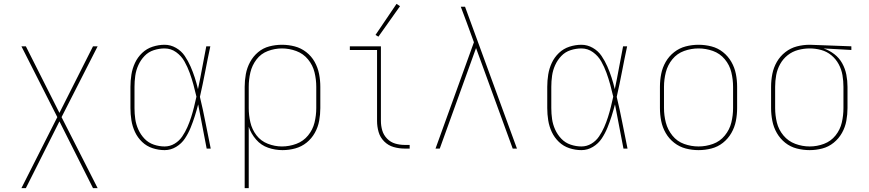

<svg xmlns="http://www.w3.org/2000/svg" viewBox="-20 -770 4504 995"><path d="M91 205H114L288 -141L462 205H486L299 -163L486 -530H462L288 -185L114 -530H91L277 -163Z M833 8Q865 8 893 -9Q921 -26 938.5 -52.5Q956 -79 968 -108.5Q980 -138 989.5 -168Q999 -198 1007 -229Q1018 -172 1029 -114.5Q1040 -57 1051 0H1072Q1058 -67 1045 -134.5Q1032 -202 1016 -268Q1031 -334 1043.5 -399.5Q1056 -465 1070 -530H1049Q1038 -475 1028 -419.5Q1018 -364 1006 -308Q999 -338 989.5 -367.5Q980 -397 967.5 -425.5Q955 -454 937.5 -480Q920 -506 892 -522Q864 -538 833 -538Q802 -538 771 -528Q740 -518 716.5 -495.5Q693 -473 679.5 -444Q666 -415 661 -383.5Q656 -352 656 -320V-210Q656 -178 661 -146.5Q666 -115 679.5 -86Q693 -57 716.5 -34.5Q740 -12 771 -2Q802 8 833 8ZM833 -11Q805 -11 777 -20.5Q749 -30 729 -51Q709 -72 697 -98.5Q685 -125 681 -153Q677 -181 677 -210V-320Q677 -349 681 -377.5Q685 -406 697 -432.5Q709 -459 729 -480Q749 -501 777 -510Q805 -519 833 -519Q866 -519 893 -499.5Q920 -480 936 -451.5Q952 -423 963 -392.5Q974 -362 982.5 -331Q991 -300 998 -269Q992 -242 985.5 -215.5Q979 -189 970.5 -162.5Q962 -136 951 -111Q940 -86 924.5 -63Q909 -40 885 -25.5Q861 -11 833 -11Z M1248 205H1269V-113Q1281 -77 1307 -47Q1333 -17 1369.5 -4.5Q1406 8 1444 8Q1478 8 1510.5 -1Q1543 -10 1569 -31Q1595 -52 1611.5 -81.5Q1628 -111 1634 -144Q1640 -177 1640 -210V-320Q1640 -354 1633.5 -387Q1627 -420 1610.5 -449.5Q1594 -479 1567 -500Q1540 -521 1507.5 -529.5Q1475 -538 1441 -538Q1408 -538 1375.5 -529.5Q1343 -521 1317.5 -499.5Q1292 -478 1276 -448.5Q1260 -419 1254 -386Q1248 -353 1248 -320ZM1441 -11Q1404 -11 1368 -25Q1332 -39 1309 -69Q1286 -99 1277.5 -136Q1269 -173 1269 -210V-320Q1269 -358 1277.5 -394.5Q1286 -431 1309 -461.5Q1332 -492 1368 -505.5Q1404 -519 1441 -519Q1479 -519 1515.5 -505.5Q1552 -492 1576.5 -462Q1601 -432 1610 -395Q1619 -358 1619 -320V-210Q1619 -172 1610 -135Q1601 -98 1576.5 -68Q1552 -38 1515.5 -24.5Q1479 -11 1441 -11Z M2077 0H2103V-19H2077Q2052 -19 2028 -26Q2004 -33 1986 -51.5Q1968 -70 1961 -94Q1954 -118 1954 -143V-530H1793V-511H1934V-143Q1934 -114 1942 -86Q1950 -58 1971 -37Q1992 -16 2020 -8Q2048 0 2077 0ZM1941 -580 2053 -738 2035 -750 1926 -589Z M2237 0H2259L2447 -521L2637 0H2659L2390 -735H2368Q2376 -715 2383 -695Q2390 -675 2398 -655L2436 -551Z M2993 8Q3025 8 3053 -9Q3081 -26 3098.5 -52.5Q3116 -79 3128 -108.5Q3140 -138 3149.5 -168Q3159 -198 3167 -229Q3178 -172 3189 -114.5Q3200 -57 3211 0H3232Q3218 -67 3205 -134.5Q3192 -202 3176 -268Q3191 -334 3203.5 -399.5Q3216 -465 3230 -530H3209Q3198 -475 3188 -419.5Q3178 -364 3166 -308Q3159 -338 3149.5 -367.5Q3140 -397 3127.5 -425.5Q3115 -454 3097.5 -480Q3080 -506 3052 -522Q3024 -538 2993 -538Q2962 -538 2931 -528Q2900 -518 2876.5 -495.5Q2853 -473 2839.5 -444Q2826 -415 2821 -383.5Q2816 -352 2816 -320V-210Q2816 -178 2821 -146.5Q2826 -115 2839.5 -86Q2853 -57 2876.5 -34.5Q2900 -12 2931 -2Q2962 8 2993 8ZM2993 -11Q2965 -11 2937 -20.5Q2909 -30 2889 -51Q2869 -72 2857 -98.5Q2845 -125 2841 -153Q2837 -181 2837 -210V-320Q2837 -349 2841 -377.5Q2845 -406 2857 -432.5Q2869 -459 2889 -480Q2909 -501 2937 -510Q2965 -519 2993 -519Q3026 -519 3053 -499.5Q3080 -480 3096 -451.5Q3112 -423 3123 -392.5Q3134 -362 3142.5 -331Q3151 -300 3158 -269Q3152 -242 3145.5 -215.5Q3139 -189 3130.5 -162.5Q3122 -136 3111 -111Q3100 -86 3084.5 -63Q3069 -40 3045 -25.5Q3021 -11 2993 -11Z M3600 8Q3634 8 3667 -0.5Q3700 -9 3726.5 -30Q3753 -51 3770 -80.5Q3787 -110 3793.5 -143Q3800 -176 3800 -210V-320Q3800 -354 3793.5 -387Q3787 -420 3770 -449.5Q3753 -479 3726.5 -500Q3700 -521 3667 -529.5Q3634 -538 3600 -538Q3566 -538 3533.5 -529.5Q3501 -521 3474 -500Q3447 -479 3430 -449.5Q3413 -420 3406.5 -387Q3400 -354 3400 -320V-210Q3400 -176 3406.5 -143Q3413 -110 3430 -80.5Q3447 -51 3474 -30Q3501 -9 3533.5 -0.5Q3566 8 3600 8ZM3600 -11Q3562 -11 3525.5 -24Q3489 -37 3464.5 -67.5Q3440 -98 3430.5 -135Q3421 -172 3421 -210V-320Q3421 -358 3430.5 -395.5Q3440 -433 3464.5 -463Q3489 -493 3525.5 -506Q3562 -519 3600 -519Q3638 -519 3674.5 -506Q3711 -493 3736 -463Q3761 -433 3770 -395.5Q3779 -358 3779 -320V-210Q3779 -172 3770 -135Q3761 -98 3736 -67.5Q3711 -37 3674.5 -24Q3638 -11 3600 -11Z M4176 8Q4209 8 4241.5 -0.5Q4274 -9 4300.5 -30.5Q4327 -52 4343.5 -81.5Q4360 -111 4366 -144Q4372 -177 4372 -210V-320Q4372 -352 4366 -383Q4360 -414 4344.5 -442Q4329 -470 4303.5 -489.5Q4278 -509 4248 -519L4392 -511V-530L4177 -538H4176Q4142 -538 4109.5 -529.5Q4077 -521 4050 -500Q4023 -479 4006 -449.5Q3989 -420 3982.5 -387Q3976 -354 3976 -320V-210Q3976 -177 3982.5 -143.5Q3989 -110 4006 -80.5Q4023 -51 4049.5 -30Q4076 -9 4109 -0.5Q4142 8 4176 8ZM4176 -11Q4138 -11 4101.5 -24.5Q4065 -38 4040 -68Q4015 -98 4006 -135Q3997 -172 3997 -210V-320Q3997 -351 4002.5 -381Q4008 -411 4023 -438Q4038 -465 4062 -484Q4086 -503 4116 -511Q4146 -519 4176 -519Q4206 -519 4235.5 -511Q4265 -503 4288.5 -483.5Q4312 -464 4326.5 -437Q4341 -410 4346 -380Q4351 -350 4351 -320V-210Q4351 -172 4342.5 -135Q4334 -98 4310 -68Q4286 -38 4250 -24.5Q4214 -11 4176 -11Z"/></svg>

Font: Iosevka Sparkle Thin
Style: Regular
Weight: 100
Designer: Belleve Invis
Foundry: Belleve Invis
Version: Version 4.5.0; ttfautohint (v1.8.3)